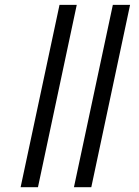

<svg xmlns="http://www.w3.org/2000/svg" viewBox="-20 -780 580 800"><path d="M65.9 0 228 -759.8H299.8L138.2 0ZM288.1 0 450.2 -759.8H522L360.4 0Z"/></svg>

Font: Open Sans
Style: Italic
Weight: 400
Italic angle: -12°
Designer: Monotype Design Team
Foundry: Monotype Imaging Inc.
Version: Version 3.000; ttfautohint (v1.8.4)